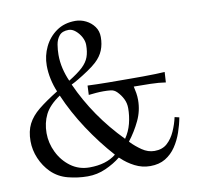

<svg xmlns="http://www.w3.org/2000/svg" viewBox="-79 -780 896 873"><g transform="rotate(-10 369.0 -343.5)"><path d="M326.2 -356 328.1 -398.9Q370.1 -397 424.1 -396.5Q478 -396 527.8 -396Q553.7 -396 584.5 -396Q615.2 -396 642.1 -397Q668.9 -397.9 684.1 -398.9L681.2 -351.1Q650.4 -356 610.6 -356.9Q570.8 -357.9 534.2 -357.9Q538.1 -341.8 540.5 -326.4Q543 -311 543 -294.9Q543 -245.1 521.5 -200Q500 -154.8 469.2 -115.2L472.2 -111.8Q492.2 -90.8 519.5 -72Q546.9 -53.2 577.1 -53.2Q613.3 -53.2 635.7 -73.7Q658.2 -94.2 672.1 -125.7Q686 -157.2 692.9 -189L713.9 -184.1Q708 -150.9 696 -116.5Q684.1 -82 664.6 -53Q645 -23.9 616 -6.3Q586.9 11.2 545.9 11.2Q508.8 11.2 475.3 -5.9Q441.9 -22.9 416 -47.9L411.1 -51.8Q381.3 -27.8 341.6 -10Q301.8 7.8 257.8 7.8Q212.9 7.8 168 -3.7Q123 -15.1 90.8 -46.9Q62 -75.7 45.4 -114.7Q28.8 -153.8 28.8 -194.8Q28.8 -240.7 45.4 -273.4Q62 -306.2 96.9 -334.5Q131.8 -362.8 187 -397Q174.8 -425.8 168 -457.3Q161.1 -488.8 161.1 -520Q161.1 -565.9 180.7 -606.4Q200.2 -647 236.6 -672.6Q272.9 -698.2 324.2 -698.2Q349.1 -698.2 372.6 -686.5Q396 -674.8 410.9 -654.3Q425.8 -633.8 425.8 -606Q425.8 -572.8 414.8 -545.4Q403.8 -518.1 378.9 -495.1Q363.8 -481 338.4 -463.9Q313 -446.8 290 -433.3Q267.1 -419.9 257.8 -416Q328.6 -258.8 454.1 -130.9Q474.1 -159.7 483.2 -194.8Q492.2 -230 492.2 -266.1Q492.2 -289.1 482.2 -309.1Q472.2 -329.1 456.1 -345.2Q443.8 -357.4 428 -359.1Q412.1 -360.8 395 -360.8Q377.9 -360.8 360.6 -359.4Q343.3 -357.9 326.2 -356ZM250 -435.1Q292 -460.9 314.5 -481.9Q336.9 -502.9 345.5 -526.4Q354 -549.8 354 -582Q354 -600.1 344 -618.7Q334 -637.2 318.6 -650.1Q303.2 -663.1 287.1 -663.1Q257.3 -663.1 243.7 -646.5Q230 -629.9 226.1 -606Q222.2 -582 222.2 -559.1Q222.2 -526.9 229.5 -495.8Q236.8 -464.8 250 -435.1ZM396 -67.9Q335.9 -134.8 283.4 -214.4Q231 -293.9 195.8 -376Q145 -341.8 126 -303.5Q106.9 -265.1 106.9 -217.8Q106.9 -171.9 127.9 -128.9Q148.9 -85.9 186.5 -58.3Q224.1 -30.8 272.9 -30.8Q350.1 -30.8 396 -67.9Z"/></g></svg>

Font: Aref Ruqaa
Style: Regular
Weight: 400
Designer: Abdullah Aref
Version: Version 1.002